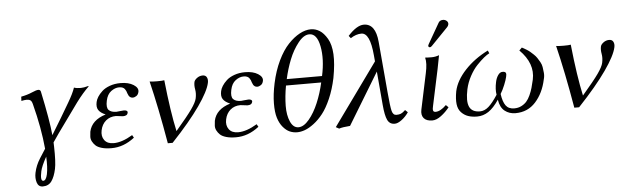

<svg xmlns="http://www.w3.org/2000/svg" viewBox="-54 -904 4381 1345"><g transform="rotate(-5 2136.5 -231.5)"><path d="M239.7 28.8Q204.1 93.3 196.8 127.9Q182.1 195.8 205.1 195.8Q224.1 195.8 233.9 151.9Q243.7 104.5 239.7 28.8ZM155.3 134.8Q166 83.5 196.3 36.1L236.8 -26.9Q223.1 -175.3 179.2 -344.2Q173.8 -366.7 164.1 -373.3Q154.3 -379.9 138.7 -379.9Q123 -379.9 100.6 -375L102.1 -404.8Q145.5 -413.1 178.5 -427.5Q211.4 -441.9 224.9 -441.9Q238.3 -441.9 242.2 -429.2Q286.6 -220.2 295.9 -117.2Q372.6 -242.2 425.8 -334Q462.4 -396 475.6 -436Q493.2 -429.2 523.4 -429.2Q543.9 -429.2 575.2 -438L579.6 -436Q535.6 -393.6 489.7 -332L341.8 -127Q320.8 -98.1 299.8 -65.9Q299.8 -61 300.3 -51Q300.8 -41 300.8 -36.1Q303.7 72.8 293.5 120.1Q281.7 174.8 260.3 204.8Q238.8 234.9 198.2 234.9Q167.5 234.9 157.5 203.4Q147.5 171.9 155.3 134.8Z M642.6 -121.1Q633.8 -79.6 654.3 -51.8Q674.8 -23.9 718.8 -23.9Q777.8 -23.9 852.5 -68.8L863.3 -49.8Q786.6 10.3 700.7 9.8Q661.1 9.8 632.6 1.5Q604 -6.8 589.8 -20.3Q575.7 -33.7 567.1 -50.5Q558.6 -67.4 559.8 -84.7Q561 -102.1 563 -118.2Q580.1 -198.2 680.2 -229Q644.5 -244.1 630.9 -265.1Q617.2 -286.1 625 -321.8Q628.4 -338.4 640.1 -357.2Q651.9 -376 672.4 -395Q692.9 -414.1 727.1 -426.5Q761.2 -439 802.7 -439Q858.9 -439 893.8 -417Q928.7 -395 922.9 -367.2Q918.9 -347.7 905.8 -338.9Q892.6 -330.1 879.9 -330.1Q869.6 -330.1 862.3 -335.4Q855 -340.8 852.1 -346.4Q849.1 -352.1 844.7 -362.8Q841.8 -373 838.9 -379.9Q835.9 -386.7 830.1 -394.5Q824.2 -402.3 814.5 -406.2Q804.7 -410.2 790.5 -410.2Q761.7 -410.2 733.9 -389.4Q706.1 -368.7 696.8 -324.2Q686.5 -276.4 703.6 -258.8Q720.7 -241.2 757.8 -241.2L782.2 -243.7Q806.6 -246.1 810.1 -246.1Q824.2 -246.1 830.6 -241Q836.9 -235.8 835 -227.1Q830.6 -206.1 800.3 -206.1Q796.4 -206.1 775.9 -209Q755.4 -211.9 751 -211.9Q709 -211.9 680.2 -187.5Q651.4 -163.1 642.6 -121.1Z M1164.6 -69.8Q1247.1 -166 1279.8 -212.4Q1312.5 -258.8 1318.4 -286.1Q1325.7 -320.8 1320.3 -349.1Q1314.9 -377.4 1319.8 -400.9Q1322.8 -415 1340.8 -428.5Q1358.9 -441.9 1380.9 -441.9Q1401.9 -441.9 1409.9 -425.8Q1418 -409.7 1413.1 -387.2Q1400.9 -329.6 1330.1 -228.3Q1259.3 -127 1130.4 9.8H1096.7Q1052.7 -246.6 1007.3 -432.1Q1022.9 -429.2 1059.8 -429.2Q1096.7 -429.2 1110.4 -432.1Q1134.3 -205.6 1164.6 -69.8Z M1518.1 -121.1Q1509.3 -79.6 1529.8 -51.8Q1550.3 -23.9 1594.2 -23.9Q1653.3 -23.9 1728 -68.8L1738.8 -49.8Q1662.1 10.3 1576.2 9.8Q1536.6 9.8 1508.1 1.5Q1479.5 -6.8 1465.3 -20.3Q1451.2 -33.7 1442.6 -50.5Q1434.1 -67.4 1435.3 -84.7Q1436.5 -102.1 1438.5 -118.2Q1455.6 -198.2 1555.7 -229Q1520 -244.1 1506.3 -265.1Q1492.7 -286.1 1500.5 -321.8Q1503.9 -338.4 1515.6 -357.2Q1527.3 -376 1547.9 -395Q1568.4 -414.1 1602.5 -426.5Q1636.7 -439 1678.2 -439Q1734.4 -439 1769.3 -417Q1804.2 -395 1798.3 -367.2Q1794.4 -347.7 1781.2 -338.9Q1768.1 -330.1 1755.4 -330.1Q1745.1 -330.1 1737.8 -335.4Q1730.5 -340.8 1727.5 -346.4Q1724.6 -352.1 1720.2 -362.8Q1717.3 -373 1714.4 -379.9Q1711.4 -386.7 1705.6 -394.5Q1699.7 -402.3 1689.9 -406.2Q1680.2 -410.2 1666 -410.2Q1637.2 -410.2 1609.4 -389.4Q1581.5 -368.7 1572.3 -324.2Q1562 -276.4 1579.1 -258.8Q1596.2 -241.2 1633.3 -241.2L1657.7 -243.7Q1682.1 -246.1 1685.5 -246.1Q1699.7 -246.1 1706.1 -241Q1712.4 -235.8 1710.4 -227.1Q1706.1 -206.1 1675.8 -206.1Q1671.9 -206.1 1651.4 -209Q1630.9 -211.9 1626.5 -211.9Q1584.5 -211.9 1555.7 -187.5Q1526.9 -163.1 1518.1 -121.1Z M2213.9 -365.2Q2239.3 -482.4 2221.7 -573.2Q2204.1 -664.1 2150.4 -664.1Q2110.8 -664.1 2071.8 -614.7Q2032.7 -565.4 2006.8 -500.2Q1981 -435.1 1965.8 -365.2ZM2204.1 -320.8H1956.5Q1942.9 -245.6 1942.1 -179.4Q1941.4 -113.3 1961.7 -67.6Q1981.9 -22 2018.8 -22Q2055.7 -22 2093.5 -67.1Q2131.3 -112.3 2159.4 -179.2Q2187.5 -246.1 2204.1 -320.8ZM1878.4 -344.2Q1897 -430.7 1930.4 -500.2Q1963.9 -569.8 2003.7 -611.8Q2043.5 -653.8 2084.5 -676Q2125.5 -698.2 2163.6 -698.2Q2196.3 -698.2 2225.3 -680.2Q2254.4 -662.1 2278.8 -620.4Q2303.2 -578.6 2306.9 -511Q2310.5 -443.4 2292 -344.2Q2275.4 -265.6 2247.8 -202.1Q2220.2 -138.7 2189.7 -99.9Q2159.2 -61 2124.8 -34.9Q2090.3 -8.8 2061.3 1.7Q2032.2 12.2 2006.3 12.2Q1979 12.2 1954.3 1.5Q1929.7 -9.3 1907.7 -35.4Q1885.7 -61.5 1873.3 -100.8Q1860.8 -140.1 1861.3 -203.1Q1861.8 -266.1 1878.4 -344.2Z M2790.5 -60.1Q2770.5 -30.3 2742.2 -9Q2713.9 12.2 2692.4 12.2Q2656.7 12.2 2641.4 -19.8Q2626 -51.8 2619.6 -126L2599.1 -362.8L2378.9 0Q2325.2 3.9 2301.3 12.2L2278.8 0L2592.3 -435.1L2588.4 -478Q2574.7 -637.2 2514.2 -637.2Q2476.6 -637.2 2438 -611.8L2424.3 -628.9Q2486.3 -697.8 2536.1 -698.2Q2618.7 -698.2 2629.9 -568.8L2661.1 -213.9Q2669.9 -109.9 2678 -79.3Q2686 -48.8 2709.5 -48.8Q2728 -48.8 2741 -54Q2753.9 -59.1 2772.5 -77.1Z M3091.8 -683.1Q3107.4 -683.1 3118.4 -672.9Q3129.4 -662.6 3126.5 -647.9Q3124 -637.2 3116.7 -629.9L2998.5 -507.8Q2990.7 -500 2984.9 -500Q2979 -500 2975.8 -503.9Q2972.7 -507.8 2973.6 -513.2Q2974.1 -516.6 2978 -522.9L3060.1 -666Q3069.8 -683.1 3091.8 -683.1ZM2939.9 -321.8Q2955.1 -391.6 2944.8 -429.2L2947.3 -431.2Q2959 -429.2 2990.7 -429.2Q3015.6 -429.2 3043 -439Q3031.2 -375 3024.4 -342.8L2970.7 -90.8Q2964.8 -68.4 2967.5 -57.1Q2970.2 -45.9 2984.4 -45.9Q3019 -45.9 3060.1 -86.9L3077.6 -69.8Q3051.8 -37.1 3019 -12.5Q2986.3 12.2 2957 12.2Q2915.5 12.2 2897 -10Q2878.4 -32.2 2886.7 -70.8Z M3759.3 -206.1Q3739.3 -111.3 3683.6 -49.6Q3627.9 12.2 3541.5 12.2Q3498 12.2 3466.3 -12.7Q3434.6 -37.6 3426.3 -92.8Q3389.2 -37.1 3352.1 -12.5Q3314.9 12.2 3272 12.2Q3236.3 12.2 3209.2 2.9Q3182.1 -6.3 3161.1 -28.3Q3140.1 -50.3 3135.7 -86.7Q3131.3 -123 3141.1 -176.8Q3157.2 -251.5 3223.6 -322.8Q3290 -394 3386.2 -441.9L3395 -421.9Q3378.9 -414.1 3356.2 -395.8Q3333.5 -377.4 3305.7 -348.1Q3277.8 -318.8 3254.2 -275.1Q3230.5 -231.4 3220.2 -184.1Q3202.6 -100.6 3220.9 -61.3Q3239.3 -22 3294.9 -22Q3326.7 -22 3355.5 -47.1Q3384.3 -72.3 3420.4 -127.9Q3413.6 -166.5 3424.8 -217.8Q3430.2 -244.1 3443.8 -264.2Q3457.5 -284.2 3475.6 -284.2Q3494.6 -284.2 3498.8 -274.7Q3502.9 -265.1 3498 -247.1Q3493.7 -227.1 3479.5 -191.9Q3465.3 -156.7 3449.2 -130.9Q3457 -75.2 3476.6 -48.6Q3496.1 -22 3536.1 -22Q3563.5 -22 3585.4 -33Q3607.4 -43.9 3622.3 -60.5Q3637.2 -77.1 3649.2 -103.5Q3661.1 -129.9 3668.2 -154.5Q3675.3 -179.2 3682.6 -211.9Q3706.5 -323.2 3606.4 -422.9L3625.5 -441.9Q3632.8 -438 3640.1 -434.1Q3647.5 -430.2 3659.9 -422.4Q3672.4 -414.6 3682.4 -406Q3692.4 -397.5 3705.6 -385Q3718.8 -372.6 3727.5 -359.4Q3736.3 -346.2 3746.1 -328.9Q3755.9 -311.5 3758.8 -293.2Q3761.7 -274.9 3763.9 -252.2Q3766.1 -229.5 3759.3 -206.1Z M4022.9 -69.8Q4105.5 -166 4138.2 -212.4Q4170.9 -258.8 4176.8 -286.1Q4184.1 -320.8 4178.7 -349.1Q4173.3 -377.4 4178.2 -400.9Q4181.2 -415 4199.2 -428.5Q4217.3 -441.9 4239.3 -441.9Q4260.3 -441.9 4268.3 -425.8Q4276.4 -409.7 4271.5 -387.2Q4259.3 -329.6 4188.5 -228.3Q4117.7 -127 3988.8 9.8H3955.1Q3911.1 -246.6 3865.7 -432.1Q3881.3 -429.2 3918.2 -429.2Q3955.1 -429.2 3968.8 -432.1Q3992.7 -205.6 4022.9 -69.8Z"/></g></svg>

Font: Linux Biolinum O
Style: Italic
Weight: 400
Italic angle: -12°
Designer: Philipp H. Poll
Foundry: Philipp H. Poll
Version: Version 1.1.3